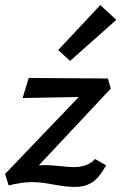

<svg xmlns="http://www.w3.org/2000/svg" viewBox="-20 -725 478 756"><path d="M438 -647 256 -485 209 -528 375 -705ZM405 -416 416 -376 133 -74Q138 -74 147 -74.5Q156 -75 160 -75Q178 -75 215.5 -71Q253 -67 269 -67Q327 -67 354 -99L398 -74Q368 -21 339 -4.5Q310 12 274 11Q240 11 190 1.5Q140 -8 105 -8Q70 -8 14 5L0 -40L290 -343L69 -339L93 -418Z"/></svg>

Font: EauTestInfant Semibold
Style: Italic
Weight: 600
Italic angle: -12°
Designer: Christian Thalmann (Catharsis Fonts)
Version: Version 0.001;PS 000.001;hotconv 1.0.88;makeotf.lib2.5.64775